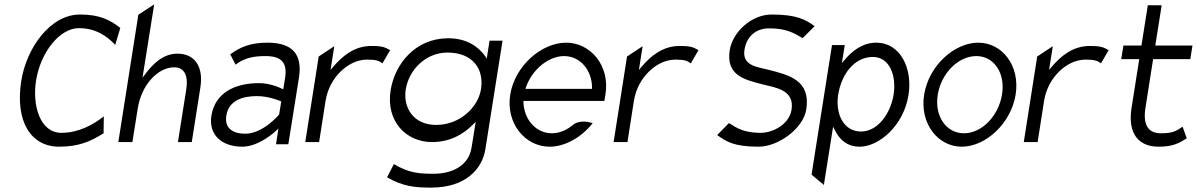

<svg xmlns="http://www.w3.org/2000/svg" viewBox="-20 -656 5446 873"><path d="M77 -290C47 -103 121 11 249 11C338 11 392 -13 451 -50L452 -127C402 -87 335 -52 259 -52C162 -52 126 -176 144 -290C165 -421 253 -528 338 -528C415 -528 465 -493 504 -452L527 -529C481 -565 434 -590 344 -590C206 -590 100 -434 77 -290Z M518 -10H582L606 -161C615 -218 638 -264 667 -296C693 -325 730 -350 772 -350C822 -350 836 -306 827 -250L789 -10H852L891 -258C906 -351 867 -412 787 -412C722 -412 676 -367 638 -316L628 -303L681 -636L609 -589Z M941 -129C928 -44 987 11 1082 11C1160 11 1236 -62 1236 -62L1246 -72L1235 0H1291L1339 -301C1357 -412 1307 -462 1196 -462C1119 -462 1072 -442 1027 -409L1051 -362C1091 -392 1130 -401 1187 -401C1258 -401 1288 -373 1276 -300L1268 -250L1261 -253C1261 -253 1214 -278 1158 -278C1050 -278 958 -236 941 -129ZM1009 -130C1020 -201 1085 -219 1149 -219C1204 -219 1256 -196 1256 -196L1259 -195L1249 -135L1248 -134C1248 -134 1176 -48 1095 -48C1039 -48 1000 -73 1009 -130Z M1368 -10H1431L1460 -196C1469 -253 1496 -299 1529 -331C1559 -360 1600 -385 1650 -385C1691 -385 1704 -379 1719 -368L1754 -428C1731 -440 1723 -447 1668 -447C1592 -447 1537 -402 1494 -351L1483 -338L1500 -446L1429 -399Z M1756 -245C1734 -103 1828 -10 1944 -10C2026 -10 2086 -45 2131 -90L2143 -102L2124 16C2112 91 2045 134 1951 134C1891 134 1840 132 1771 90L1740 150C1813 193 1871 197 1941 197C2096 197 2173 113 2187 22L2265 -471H2206L2193 -389L2186 -401C2154 -445 2101 -482 2018 -482C1868 -482 1775 -365 1756 -245ZM1825 -250C1839 -337 1914 -417 2015 -417C2127 -417 2182 -345 2167 -250C2154 -170 2073 -88 1963 -88C1857 -88 1812 -170 1825 -250Z M2300 -226C2279 -95 2368 11 2479 11C2549 11 2623 -31 2675 -96C2660 -101 2617 -112 2588 -90C2558 -65 2525 -50 2489 -50C2419 -50 2363 -110 2360 -191V-197H2728L2733 -227C2754 -358 2665 -462 2554 -462C2443 -462 2321 -357 2300 -226ZM2369 -252 2371 -258C2399 -340 2474 -401 2545 -401C2616 -401 2671 -340 2672 -258V-252Z M2770 -10H2833L2862 -196C2871 -253 2898 -299 2931 -331C2961 -360 3002 -385 3052 -385C3093 -385 3106 -379 3121 -368L3156 -428C3133 -440 3125 -447 3070 -447C2994 -447 2939 -402 2896 -351L2885 -338L2902 -446L2831 -399Z M3298 -428C3280 -313 3365 -294 3445 -273C3503 -258 3594 -249 3579 -157C3568 -88 3491 -52 3439 -52C3341 -52 3311 -91 3294 -96L3241 -42C3281 -13 3316 11 3429 11C3520 11 3633 -73 3646 -158C3667 -291 3568 -315 3473 -339C3429 -351 3353 -355 3365 -429C3375 -495 3422 -528 3479 -527C3577 -527 3613 -488 3630 -483L3684 -537C3644 -566 3604 -590 3489 -590C3395 -590 3311 -509 3298 -428Z M3670 138 3726 185 3768 -80 3774 -68C3795 -24 3829 11 3889 11C3975 11 4089 -83 4111 -225C4130 -345 4074 -462 3964 -462C3903 -462 3854 -425 3818 -381L3808 -369L3821 -451H3763ZM3791 -225C3807 -323 3867 -397 3949 -397C4024 -397 4057 -314 4043 -225C4030 -143 3973 -58 3895 -58C3813 -58 3778 -142 3791 -225Z M4182 -226C4161 -95 4244 11 4353 11C4462 11 4577 -95 4598 -226C4619 -357 4537 -462 4428 -462C4319 -462 4203 -357 4182 -226ZM4244 -226C4260 -324 4338 -401 4419 -401C4500 -401 4552 -324 4536 -226C4520 -128 4444 -50 4363 -50C4282 -50 4228 -128 4244 -226Z M4635 -10H4698L4727 -196C4736 -253 4763 -299 4796 -331C4826 -360 4867 -385 4917 -385C4958 -385 4971 -379 4986 -368L5021 -428C4998 -440 4990 -447 4935 -447C4859 -447 4804 -402 4761 -351L4750 -338L4767 -446L4696 -399Z M5078 -387H5160L5124 -159C5109 -49 5156 11 5248 11C5313 11 5341 -5 5376 -27L5357 -80C5329 -61 5315 -50 5258 -50C5198 -50 5177 -92 5188 -164L5223 -387H5392L5402 -449H5233L5262 -632H5199L5170 -449H5088Z"/></svg>

Font: Charger Sport
Style: LitNrwObl
Weight: 300
Designer: Jasper
Foundry: Cannot Into Space Fonts
Version: Version 1.1